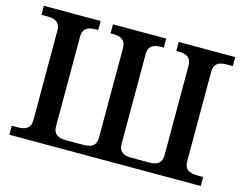

<svg xmlns="http://www.w3.org/2000/svg" viewBox="-97 -853 1282 1007"><g transform="rotate(15 544.5 -350.0)"><path d="M250 -107V-593C250 -633 271 -651 319 -651H333V-700H25V-651H58C106 -651 127 -633 127 -593V-107C127 -67 106 -49 58 -49H25V0H1064V-49H1031C983 -49 962 -67 962 -107V-593C962 -633 983 -651 1031 -651H1064V-700H757V-651H770C818 -651 839 -633 839 -593V-107C839 -67 818 -49 770 -49H675C627 -49 606 -67 606 -107V-593C606 -633 627 -651 675 -651H689V-700H400V-651H414C462 -651 483 -633 483 -593V-107C483 -67 462 -49 414 -49H319C271 -49 250 -67 250 -107Z"/></g></svg>

Font: LT Superior Serif Semibold
Style: Regular
Weight: 600
Designer: Daniel Lyons
Foundry: LyonsType
Version: Version 2.120;FEAKit 1.0